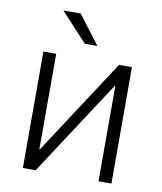

<svg xmlns="http://www.w3.org/2000/svg" viewBox="-82 -791 726 858"><g transform="rotate(10 281.0 -362.5)"><path d="M423.3 -528.3H481.9V0H423.3V-434.1L421.9 -434.6L138.2 0H80.1V-528.3H138.2V-94.2L139.6 -93.8ZM313.5 -594.7H256.3L136.2 -724.6H214.8Z"/></g></svg>

Font: Roboto Web
Style: Light
Weight: 300
Designer: Google
Version: Version 1.200310; 2013